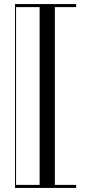

<svg xmlns="http://www.w3.org/2000/svg" viewBox="-20 -800 424 945"><path d="M355 125H54V-780H355V-765H250V110H355ZM59 -765V110H175V-765Z"/></svg>

Font: Engraving Unshaded CC
Style: Bold
Weight: 700
Designer: indestructible type*
Foundry: Cowboy Collective
Version: Version 1.000